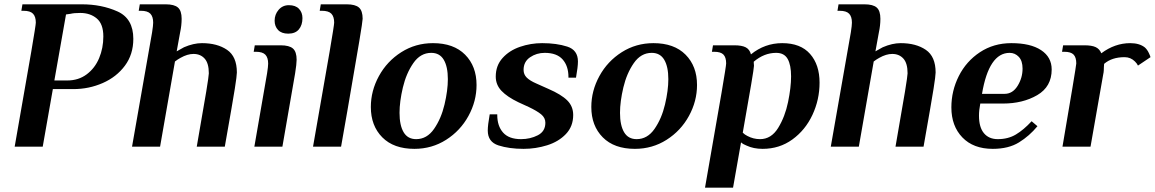

<svg xmlns="http://www.w3.org/2000/svg" viewBox="-20 -680 5353 890"><path d="M146 -575Q146 -603 133 -616.5Q120 -630 89 -630H79L84 -660H359Q451 -660 524.5 -627Q598 -594 598 -500Q598 -428 559 -375.5Q520 -323 456 -295Q392 -267 320 -267H225L178 0H48Q104 -318 125 -441Q146 -564 146 -575ZM292 -307Q344 -307 382 -335.5Q420 -364 439.5 -410.5Q459 -457 459 -511Q459 -569 428.5 -594.5Q398 -620 352 -620Q323 -620 307 -616L286 -613L232 -307Z M685 -530Q690 -562 690 -575Q690 -603 677 -616.5Q664 -630 633 -630H623L628 -660H748Q788 -660 805 -645Q822 -630 822 -593Q822 -562 815 -530L799 -442Q814 -451 833 -461Q877 -480 916 -480Q987 -480 1032.5 -449Q1078 -418 1078 -344Q1078 -329 1068.5 -269Q1059 -209 1022 0H892Q924 -182 936 -255.5Q948 -329 948 -340Q948 -387 928.5 -408.5Q909 -430 877 -430Q849 -430 817 -412Q804 -405 791 -395L722 0H592Z M1253 -584Q1253 -613 1271.5 -634.5Q1290 -656 1319 -656Q1350 -656 1366 -639Q1382 -622 1382 -596Q1382 -564 1365.5 -544Q1349 -524 1316 -524Q1285 -524 1269 -541Q1253 -558 1253 -584ZM1218 -340Q1223 -372 1223 -385Q1223 -413 1210 -426.5Q1197 -440 1166 -440H1156L1161 -470H1281Q1321 -470 1338 -455Q1355 -440 1355 -403Q1355 -384 1348 -340L1289 0H1159Z M1529 -575Q1529 -603 1516 -616.5Q1503 -630 1472 -630H1462L1467 -660H1587Q1627 -660 1644 -645Q1661 -630 1661 -593Q1661 -582 1645.5 -489Q1630 -396 1590 -165L1561 0H1431Q1487 -318 1508 -441Q1529 -564 1529 -575Z M1699 -184Q1699 -259 1736.5 -327.5Q1774 -396 1840 -438Q1906 -480 1987 -480Q2083 -480 2136 -426.5Q2189 -373 2189 -286Q2189 -211 2151.5 -142.5Q2114 -74 2048 -32Q1982 10 1901 10Q1805 10 1752 -43.5Q1699 -97 1699 -184ZM2056 -313Q2056 -371 2037 -403Q2018 -435 1979 -435Q1929 -435 1896 -387.5Q1863 -340 1847.5 -274.5Q1832 -209 1832 -157Q1832 -99 1851 -67Q1870 -35 1909 -35Q1959 -35 1992 -82.5Q2025 -130 2040.5 -195.5Q2056 -261 2056 -313Z M2241 -75Q2241 -100 2250 -150H2285V-147Q2285 -96 2312 -65.5Q2339 -35 2395 -35Q2438 -35 2473 -53Q2508 -71 2508 -111Q2508 -134 2488.5 -150Q2469 -166 2431 -184L2383 -206Q2331 -231 2304.5 -259Q2278 -287 2278 -325Q2278 -376 2309.5 -411Q2341 -446 2390.5 -463Q2440 -480 2493 -480Q2560 -480 2609.5 -464Q2659 -448 2659 -395Q2659 -370 2650 -320H2615V-323Q2615 -374 2588 -404.5Q2561 -435 2505 -435Q2467 -435 2437 -414.5Q2407 -394 2407 -356Q2407 -335 2421.5 -320.5Q2436 -306 2466 -293L2522 -268Q2582 -242 2609.5 -214.5Q2637 -187 2637 -147Q2637 -94 2603 -58.5Q2569 -23 2516 -6.5Q2463 10 2407 10Q2340 10 2290.5 -6Q2241 -22 2241 -75Z M2721 -184Q2721 -259 2758.5 -327.5Q2796 -396 2862 -438Q2928 -480 3009 -480Q3105 -480 3158 -426.5Q3211 -373 3211 -286Q3211 -211 3173.5 -142.5Q3136 -74 3070 -32Q3004 10 2923 10Q2827 10 2774 -43.5Q2721 -97 2721 -184ZM3078 -313Q3078 -371 3059 -403Q3040 -435 3001 -435Q2951 -435 2918 -387.5Q2885 -340 2869.5 -274.5Q2854 -209 2854 -157Q2854 -99 2873 -67Q2892 -35 2931 -35Q2981 -35 3014 -82.5Q3047 -130 3062.5 -195.5Q3078 -261 3078 -313Z M3346 -386Q3346 -414 3333.5 -427Q3321 -440 3290 -440H3280L3285 -470H3384Q3419 -470 3437 -460.5Q3455 -451 3461 -428Q3525 -480 3606 -480Q3691 -480 3735 -430Q3779 -380 3779 -297Q3779 -218 3746 -147.5Q3713 -77 3653 -33.5Q3593 10 3515 10Q3473 10 3441 -5Q3425 -11 3415 -20L3378 190H3248Q3304 -129 3325 -252Q3346 -375 3346 -386ZM3647 -326Q3647 -379 3631 -407Q3615 -435 3578 -435Q3522 -435 3474 -394V-389L3475 -375Q3475 -357 3423 -65Q3432 -56 3444 -50Q3472 -35 3503 -35Q3555 -35 3587 -87Q3619 -139 3633 -207Q3647 -275 3647 -326Z M3924 -530Q3929 -562 3929 -575Q3929 -603 3916 -616.5Q3903 -630 3872 -630H3862L3867 -660H3987Q4027 -660 4044 -645Q4061 -630 4061 -593Q4061 -562 4054 -530L4038 -442Q4053 -451 4072 -461Q4116 -480 4155 -480Q4226 -480 4271.5 -449Q4317 -418 4317 -344Q4317 -329 4307.5 -269Q4298 -209 4261 0H4131Q4163 -182 4175 -255.5Q4187 -329 4187 -340Q4187 -387 4167.5 -408.5Q4148 -430 4116 -430Q4088 -430 4056 -412Q4043 -405 4030 -395L3961 0H3831Z M4390 -182Q4390 -259 4424.5 -327.5Q4459 -396 4522.5 -438Q4586 -480 4668 -480Q4757 -480 4806 -447.5Q4855 -415 4855 -358Q4855 -278 4788 -239Q4721 -200 4629 -200H4524Q4518 -169 4518 -144Q4518 -90 4541 -62.5Q4564 -35 4605 -35Q4653 -35 4689 -56.5Q4725 -78 4762 -118L4789 -95Q4752 -50 4703.5 -20Q4655 10 4582 10Q4492 10 4441 -43Q4390 -96 4390 -182ZM4637 -245Q4674 -245 4697 -282Q4720 -319 4720 -362Q4720 -398 4702.5 -416.5Q4685 -435 4660 -435Q4564 -435 4532 -245Z M5313 -415 5255 -376Q5251 -385 5241 -395Q5221 -415 5193 -415Q5134 -415 5098 -384Q5097 -379 5097 -369Q5097 -364 5096.5 -354Q5096 -344 5094 -336L5035 0H4905Q4946 -242 4951 -272Q4969 -380 4969 -386Q4969 -414 4956.5 -427Q4944 -440 4913 -440H4903L4908 -470H5007Q5041 -470 5059 -461.5Q5077 -453 5085 -433Q5148 -480 5219 -480Q5262 -480 5287 -460Q5298 -450 5305.5 -434Q5313 -418 5313 -415Z"/></svg>

Font: Philosopher
Style: Bold Italic
Weight: 700
Italic angle: -10°
Designer: Jovanny Lemonad
Foundry: Jovanny Lemonad
Version: Version 2.000